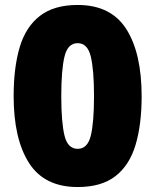

<svg xmlns="http://www.w3.org/2000/svg" viewBox="-20 -744 626 774"><path d="M551 -356Q551 -242 526.5 -160Q502 -78 445.5 -34Q389 10 293 10Q159 10 97 -87Q35 -184 35 -356Q35 -472 59.5 -554Q84 -636 141 -680Q198 -724 293 -724Q427 -724 489 -627Q551 -530 551 -356ZM227 -356Q227 -251 240 -197.5Q253 -144 293 -144Q333 -144 346 -197Q359 -250 359 -356Q359 -462 346 -516Q333 -570 293 -570Q253 -570 240 -516Q227 -462 227 -356Z"/></svg>

Font: Noto Sans Syriac Western Black
Style: Regular
Weight: 900
Designer: Patrick Giasson and the Monotype Design Team
Foundry: Monotype Imaging Inc.
Version: Version 3.000; ttfautohint (v1.8.4.7-5d5b)